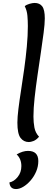

<svg xmlns="http://www.w3.org/2000/svg" viewBox="-20 -957 372 1303"><path d="M176 7Q141 7 119.5 -21Q98 -49 98 -125Q98 -161 105 -218Q112 -275 123 -345Q134 -415 144.5 -490.5Q155 -566 162 -640.5Q169 -715 169 -780Q169 -816 166 -850.5Q163 -885 148 -915Q159 -925 180 -931Q201 -937 215 -937Q249 -937 266.5 -914Q284 -891 284 -832Q284 -795 276 -734Q268 -673 257 -598.5Q246 -524 234.5 -445.5Q223 -367 215 -294.5Q207 -222 207 -166Q207 -127 213.5 -91.5Q220 -56 245 -29Q226 -7 207 0Q188 7 176 7ZM89 326Q47 326 44 281Q75 275 100 244Q125 213 125 170Q125 121 93 91Q134 67 170 67Q240 67 240 136Q240 173 225.5 207Q211 241 187.5 268Q164 295 138 310.5Q112 326 89 326Z"/></svg>

Font: Paprika
Style: Regular
Weight: 400
Designer: Eduardo Rodriguez Tunni
Foundry: Eduardo Rodriguez Tunni
Version: Version 1.010; ttfautohint (v1.8.3)